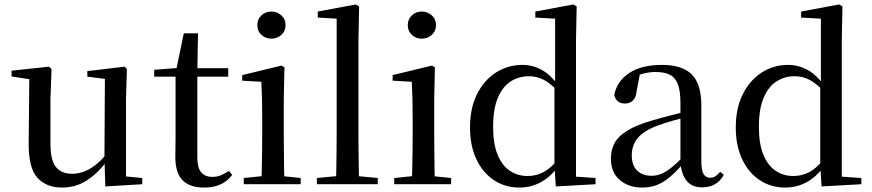

<svg xmlns="http://www.w3.org/2000/svg" viewBox="-20 -829 3922 864"><path d="M259 15Q188 15 148 -29.5Q108 -74 109 -186L112 -488L136 -469L32 -485V-511L201 -529L212 -518L207 -383V-183Q207 -107 232 -77Q257 -47 304 -47Q349 -47 391 -73.5Q433 -100 466 -145L492 -103H460Q422 -51 372 -18Q322 15 259 15ZM454 10 450 -113V-114L452 -474L373 -484V-509L541 -529L551 -518L547 -383V-35L620 -28V0Z M819 -484V-522H1007V-484ZM898 15Q833 15 801 -18.5Q769 -52 769 -122Q769 -147 769.5 -167Q770 -187 770 -215V-484H674V-515L791 -524L772 -510L807 -679H871L868 -506V-495V-119Q868 -74 885.5 -53.5Q903 -33 935 -33Q957 -33 973.5 -40Q990 -47 1010 -60L1025 -42Q1004 -14 973 0.5Q942 15 898 15Z M1077 0V-28L1186 -39H1226L1333 -28V0ZM1156 0Q1157 -25 1158 -66Q1159 -107 1159.5 -152Q1160 -197 1160 -230V-294Q1160 -345 1159 -384.5Q1158 -424 1156 -461L1070 -466V-491L1247 -534L1260 -526L1257 -382V-230Q1257 -197 1257.5 -152Q1258 -107 1258.5 -66Q1259 -25 1260 0ZM1201 -655Q1175 -655 1156.5 -672Q1138 -689 1138 -716Q1138 -743 1156.5 -760Q1175 -777 1201 -777Q1227 -777 1246 -760Q1265 -743 1265 -716Q1265 -689 1246 -672Q1227 -655 1201 -655Z M1406 0V-28L1522 -39H1562L1680 -28V0ZM1492 0Q1493 -33 1493.5 -72.5Q1494 -112 1494.5 -153Q1495 -194 1495 -230V-745L1410 -750V-777L1581 -809L1596 -800L1593 -644V-230Q1593 -194 1593.5 -153Q1594 -112 1594.5 -72.5Q1595 -33 1596 0Z M1754 0V-28L1863 -39H1903L2010 -28V0ZM1833 0Q1834 -25 1835 -66Q1836 -107 1836.5 -152Q1837 -197 1837 -230V-294Q1837 -345 1836 -384.5Q1835 -424 1833 -461L1747 -466V-491L1924 -534L1937 -526L1934 -382V-230Q1934 -197 1934.5 -152Q1935 -107 1935.5 -66Q1936 -25 1937 0ZM1878 -655Q1852 -655 1833.5 -672Q1815 -689 1815 -716Q1815 -743 1833.5 -760Q1852 -777 1878 -777Q1904 -777 1923 -760Q1942 -743 1942 -716Q1942 -689 1923 -672Q1904 -655 1878 -655Z M2317 15Q2253 15 2202.5 -18.5Q2152 -52 2123.5 -113Q2095 -174 2095 -255Q2095 -342 2126.5 -405Q2158 -468 2211.5 -502.5Q2265 -537 2331 -537Q2376 -537 2417 -515Q2458 -493 2494 -442H2504L2490 -419Q2456 -455 2425.5 -470.5Q2395 -486 2360 -486Q2316 -486 2279.5 -463.5Q2243 -441 2221 -390.5Q2199 -340 2199 -258Q2199 -181 2219.5 -132Q2240 -83 2275 -60Q2310 -37 2354 -37Q2392 -37 2424 -53.5Q2456 -70 2488 -108L2502 -82H2493Q2459 -34 2414.5 -9.5Q2370 15 2317 15ZM2481 10 2475 -87V-89V-438L2478 -448V-745L2389 -750V-777L2560 -809L2575 -800L2572 -647V-34L2660 -28V0Z M2869 15Q2809 15 2769 -19Q2729 -53 2729 -116Q2729 -156 2746.5 -187Q2764 -218 2805 -242.5Q2846 -267 2915 -287Q2956 -299 3003 -311Q3050 -323 3090 -333V-308Q3050 -298 3009.5 -286.5Q2969 -275 2937 -263Q2876 -240 2849.5 -207.5Q2823 -175 2823 -130Q2823 -84 2847.5 -61Q2872 -38 2912 -38Q2933 -38 2954 -46Q2975 -54 3002 -75.5Q3029 -97 3066 -135L3076 -86H3049Q3019 -53 2992 -30.5Q2965 -8 2936 3.5Q2907 15 2869 15ZM3139 14Q3093 14 3069.5 -16Q3046 -46 3042 -98V-101V-365Q3042 -421 3030 -451Q3018 -481 2993.5 -493Q2969 -505 2930 -505Q2902 -505 2873.5 -497.5Q2845 -490 2811 -472L2860 -499L2845 -420Q2842 -389 2827.5 -376Q2813 -363 2793 -363Q2753 -363 2744 -402Q2757 -465 2812.5 -501Q2868 -537 2959 -537Q3050 -537 3093 -494Q3136 -451 3136 -355V-104Q3136 -61 3146.5 -45Q3157 -29 3176 -29Q3188 -29 3198 -35Q3208 -41 3221 -56L3237 -42Q3221 -13 3196.5 0.5Q3172 14 3139 14Z M3513 15Q3449 15 3398.5 -18.5Q3348 -52 3319.5 -113Q3291 -174 3291 -255Q3291 -342 3322.5 -405Q3354 -468 3407.5 -502.5Q3461 -537 3527 -537Q3572 -537 3613 -515Q3654 -493 3690 -442H3700L3686 -419Q3652 -455 3621.5 -470.5Q3591 -486 3556 -486Q3512 -486 3475.5 -463.5Q3439 -441 3417 -390.5Q3395 -340 3395 -258Q3395 -181 3415.5 -132Q3436 -83 3471 -60Q3506 -37 3550 -37Q3588 -37 3620 -53.5Q3652 -70 3684 -108L3698 -82H3689Q3655 -34 3610.5 -9.5Q3566 15 3513 15ZM3677 10 3671 -87V-89V-438L3674 -448V-745L3585 -750V-777L3756 -809L3771 -800L3768 -647V-34L3856 -28V0Z"/></svg>

Font: Noto Serif KR ExtraLight Medium
Style: Regular
Weight: 500
Version: Version 2.002-H1;hotconv 1.1.0;makeotfexe 2.6.0